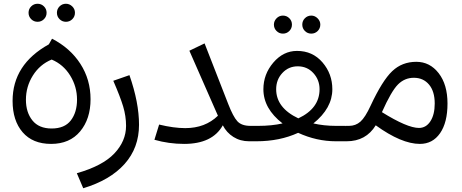

<svg xmlns="http://www.w3.org/2000/svg" viewBox="-20 -752 2458 1022"><path d="M214 -650Q200 -636 180 -636Q160 -636 146 -650Q132 -664 132 -684Q132 -704 146 -718Q160 -732 180 -732Q200 -732 214 -718Q228 -704 228 -684Q228 -664 214 -650ZM331 -732Q350 -732 364.5 -718Q379 -704 379 -684Q379 -664 365 -650Q351 -636 331 -636Q311 -636 297 -650Q283 -664 283 -684Q283 -704 297 -718Q311 -732 331 -732ZM252 14Q154 14 100.5 -48Q47 -110 47 -215Q47 -409 240 -516L257 -546Q354 -496 408 -412Q462 -328 462 -224Q462 -119 406.5 -52.5Q351 14 252 14ZM255 -68Q324 -68 357 -111Q390 -154 390 -222Q390 -291 353.5 -350Q317 -409 255 -435Q192 -409 155 -350Q118 -291 118 -221Q118 -154 152.5 -111Q187 -68 255 -68Z M423 250 389 170Q526 131 588.5 65Q651 -1 651 -82Q651 -134 635.5 -185.5Q620 -237 583 -322L669 -352Q720 -206 720 -88Q720 35 643 121Q566 207 423 250Z M1313 -82 1326 -41 1306 0Q1259 0 1222.5 -23Q1186 -46 1166 -85Q1111 14 960 14Q879 14 802 -8L827 -89Q905 -70 966 -70Q1072 -70 1140 -136L988 -482L1069 -521L1195 -198Q1221 -131 1243.5 -106.5Q1266 -82 1313 -82Z M1438 -621Q1438 -640 1452 -654.5Q1466 -669 1486 -669Q1506 -669 1520 -655Q1534 -641 1534 -621Q1534 -601 1520 -587Q1506 -573 1486 -573Q1466 -573 1452 -587Q1438 -601 1438 -621ZM1637 -669Q1656 -669 1670.5 -654.5Q1685 -640 1685 -621Q1685 -601 1671 -587Q1657 -573 1637 -573Q1617 -573 1603 -587Q1589 -601 1589 -621Q1589 -641 1603 -655Q1617 -669 1637 -669ZM1820 -82 1835 -41 1815 0H1768Q1665 0 1567 -45Q1469 0 1345 0H1306L1286 -41L1313 -82H1355Q1426 -82 1484 -95Q1382 -174 1382 -277Q1382 -357 1435 -419Q1488 -481 1561 -481Q1644 -481 1696.5 -420Q1749 -359 1749 -277Q1749 -176 1648 -95Q1704 -82 1768 -82ZM1450 -277Q1450 -178 1568 -122Q1681 -175 1681 -277Q1681 -327 1648 -363Q1615 -399 1565 -399Q1516 -399 1483 -363.5Q1450 -328 1450 -277Z M2196 -423Q2268 -423 2315 -362.5Q2362 -302 2362 -201Q2362 -100 2322.5 -43Q2283 14 2215 14Q2117 14 1980 -85Q1928 0 1825 0H1815L1795 -41L1822 -82H1838Q1873 -82 1898.5 -104.5Q1924 -127 1953 -190Q2015 -323 2067.5 -373Q2120 -423 2196 -423ZM2210 -71Q2248 -71 2271 -106.5Q2294 -142 2294 -201Q2294 -266 2263.5 -302Q2233 -338 2183 -338Q2134 -338 2098.5 -302.5Q2063 -267 2013 -155Q2148 -71 2210 -71Z"/></svg>

Font: FiraGO Book
Style: Regular
Weight: 350
Designer: bBox Type
Foundry: bBox Type GmbH
Version: Version 1.001;PS 001.001;hotconv 1.0.88;makeotf.lib2.5.64775